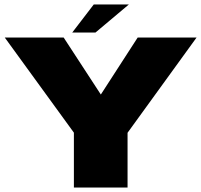

<svg xmlns="http://www.w3.org/2000/svg" viewBox="-20 -844 904 864"><path d="M312.5 0H554V-246.5L864.5 -675H599.5L434 -419H433.5L266.5 -675H1.5L312.5 -247ZM305 -697.5H409.5L560 -824H402Z"/></svg>

Font: Anybody SemiExpanded Black
Style: Regular
Weight: 900
Width: 6
Version: Version 1.113;gftools[0.9.25]